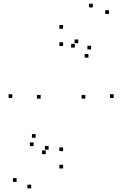

<svg xmlns="http://www.w3.org/2000/svg" viewBox="-20 -887 660 1036"><path d="M457.1 -575.8V-595.8H437.1V-575.8ZM567.9 -811.8V-831.8H547.9V-811.8ZM480.7 -847V-867H460.7V-847ZM383.7 -630.2V-650.2H363.7V-630.2ZM226.8 -55.3V-75.3H206.8V-55.3ZM471.7 -620.2V-640.2H451.7V-620.2ZM402.4 -653.9V-673.9H382.4V-653.9ZM161.2 -98.6V-118.6H141.2V-98.6ZM148.2 129.4V109.4H128.2V129.4ZM242.2 -79.4V-99.4H222.2V-79.4ZM172.4 -143.5V-163.5H152.4V-143.5ZM69.7 94.2V74.2H49.7V94.2ZM593.5 -358.5V-378.5H573.5V-358.5ZM320.4 -732V-752H300.4V-732ZM46.5 -358.5V-378.5H26.5V-358.5ZM320.4 21.9V1.9H300.4V21.9ZM199.4 -354.8V-374.8H179.4V-354.8ZM320.4 -639V-659H300.4V-639ZM440.6 -354.8V-374.8H420.6V-354.8ZM320.4 -71.5V-91.5H300.4V-71.5Z"/></svg>

Font: Monaspace Xenon Dots Var
Style: Regular
Weight: 400
Designer: Riley Cran and the Lettermatic Team
Version: Version 1.100 (Monaspace Xenon Dots)